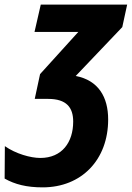

<svg xmlns="http://www.w3.org/2000/svg" viewBox="-75 -568 571 829"><path d="M109 241C277 241 392 122 392 -52C392 -149 350 -221 252 -240L453 -451L474 -548H101L74 -430H263L98 -248L75 -141H133C212 -141 241 -104 241 -43C241 46 193 114 99 114C57 114 -7 96 -54 63L-55 203C-11 228 40 241 109 241Z"/></svg>

Font: Noto Sans Display SemiCondensed Extra
Style: Italic
Weight: 800
Width: 4
Italic angle: -12°
Designer: Monotype Design Team
Foundry: Monotype Imaging Inc.
Version: Version 1.900